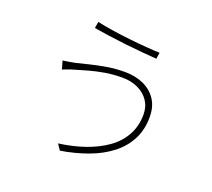

<svg xmlns="http://www.w3.org/2000/svg" viewBox="-132 -937 1265 1145"><g transform="rotate(20 500.0 -364.0)"><path d="M748 -337Q748 -387 723 -423.5Q698 -460 654.5 -480.5Q611 -501 556 -501Q496 -501 444 -492Q392 -483 349.5 -471Q307 -459 274 -449Q249 -442 232 -435.5Q215 -429 199 -423L184 -475Q201 -477 221 -480.5Q241 -484 262 -488Q296 -496 343.5 -508Q391 -520 446.5 -529Q502 -538 558 -538Q623 -538 675 -515Q727 -492 757.5 -447Q788 -402 788 -335Q788 -254 755 -191Q722 -128 662.5 -82.5Q603 -37 524 -8Q445 21 353 36L328 -1Q418 -13 494 -39.5Q570 -66 627.5 -107Q685 -148 716.5 -206Q748 -264 748 -337ZM306 -764Q346 -755 401 -746.5Q456 -738 514.5 -731.5Q573 -725 625.5 -721Q678 -717 712 -716L706 -676Q666 -679 613.5 -683.5Q561 -688 504 -694.5Q447 -701 394 -708.5Q341 -716 299 -723Z"/></g></svg>

Font: Noto Sans SC Thin ExtraLight
Style: Regular
Weight: 250
Version: Version 2.004-H2;hotconv 1.0.118;makeotfexe 2.5.65603